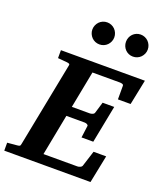

<svg xmlns="http://www.w3.org/2000/svg" viewBox="-178 -1025 965 1132"><g transform="rotate(20 304.0 -459.0)"><path d="M590.8 -513.2H511.2V-598.1Q511.2 -605.5 503.7 -608.2Q496.1 -610.8 487.8 -610.8H315.9L271 -378.9H383.8Q391.6 -378.9 400.6 -382.6Q409.7 -386.2 412.1 -394L433.1 -463.9H505.9L460 -229H386.2L396 -304.2Q396.5 -307.1 394.5 -309.6Q392.6 -312 389.2 -314Q385.7 -315.9 381.6 -316.9Q377.4 -317.9 374 -317.9H258.8L209 -60.1H421.9Q429.7 -60.1 438.7 -64Q447.8 -67.9 450.2 -74.2L481.9 -173.8H561L525.9 0H-15.1V-49.8Q-3.9 -50.8 7.1 -51.8Q18.1 -52.7 26.4 -53.7Q36.1 -54.7 44.9 -55.2Q56.2 -56.2 60.8 -58.6Q65.4 -61 66.9 -70.8L170.9 -601.1Q173.3 -609.9 168 -612.5Q162.6 -615.2 152.8 -616.2Q144 -616.7 134.8 -617.7Q126.5 -618.7 116.2 -619.4Q106 -620.1 96.2 -621.1V-670.9H623ZM366.2 -849.1Q366.2 -835 360.8 -822.5Q355.5 -810.1 346.2 -800.5Q336.9 -791 324.2 -785.6Q311.5 -780.3 297.4 -780.3Q283.2 -780.3 270.5 -785.6Q257.8 -791 248.5 -800.5Q239.3 -810.1 233.9 -822.5Q228.5 -835 228.5 -849.1Q228.5 -863.3 233.9 -876Q239.3 -888.7 248.5 -898.2Q257.8 -907.7 270.5 -913.1Q283.2 -918.5 297.4 -918.5Q311.5 -918.5 324.2 -913.1Q336.9 -907.7 346.2 -898.2Q355.5 -888.7 360.8 -876Q366.2 -863.3 366.2 -849.1ZM576.2 -849.1Q576.2 -835 570.8 -822.5Q565.4 -810.1 556.2 -800.5Q546.9 -791 534.2 -785.6Q521.5 -780.3 507.3 -780.3Q493.2 -780.3 480.7 -785.6Q468.3 -791 459 -800.5Q449.7 -810.1 444.6 -822.5Q439.5 -835 439.5 -849.1Q439.5 -863.3 444.6 -876Q449.7 -888.7 459 -898.2Q468.3 -907.7 480.7 -913.1Q493.2 -918.5 507.3 -918.5Q521.5 -918.5 534.2 -913.1Q546.9 -907.7 556.2 -898.2Q565.4 -888.7 570.8 -876Q576.2 -863.3 576.2 -849.1Z"/></g></svg>

Font: Charis SIL
Style: Bold Italic
Weight: 700
Italic angle: -11°
Foundry: SIL International
Version: Version 4.112